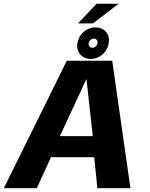

<svg xmlns="http://www.w3.org/2000/svg" viewBox="-44 -998 793 1018"><path d="M-23.8 0H151.2L226.2 -164.4H455.7L472.3 0H647.6L550.9 -675.9H310.1ZM273.5 -276.3 413 -576.4H414.7L447.9 -276.3ZM437.1 -685.5Q460.7 -685.5 481.2 -696.8Q501.7 -708 515.3 -727Q529 -746 532.4 -769.5Q538.7 -805 518 -828.9Q497.3 -852.8 461.8 -852.8Q438.2 -852.8 418 -841.9Q397.7 -831.1 384.3 -812.2Q370.8 -793.3 366.5 -769.5Q360.8 -734 381.3 -709.8Q401.8 -685.5 437.1 -685.5ZM445.6 -744.8Q436.5 -744.8 430.7 -752.1Q424.9 -759.4 426.2 -769.5Q428.3 -779.9 436.2 -786.5Q444.2 -793.1 453.3 -793.1Q463.2 -793.1 469 -786.5Q474.8 -779.9 472.7 -769.5Q471.5 -759.4 463.6 -752.1Q455.6 -744.8 445.6 -744.8ZM369.3 -873.8H448.7L584.9 -978.2H468.5Z"/></svg>

Font: Anybody Thin
Style: Italic
Weight: 100
Italic angle: -10°
Designer: Tyler Finck
Foundry: Etcetera Type Company
Version: Version 1.114;gftools[0.9.25]